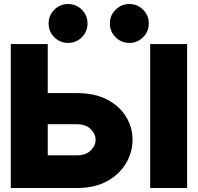

<svg xmlns="http://www.w3.org/2000/svg" viewBox="-20 -944 994 964"><path d="M919.4 -722.7V0H733.9V-722.7ZM34.2 -722.7H219.7V-476.6H366.7Q456.1 -476.6 518.3 -443.8Q580.6 -411.1 613 -357.9Q645.5 -304.7 645.5 -242.2Q645.5 -180.2 613 -124.8Q580.6 -69.3 518.3 -34.7Q456.1 0 366.7 0H34.2ZM219.7 -164.1H366.7Q410.6 -164.1 435.3 -188.5Q460 -212.9 460 -242.2Q460 -271.5 435.3 -295.9Q410.6 -320.3 366.7 -320.3H219.7ZM531.7 -826.2Q531.7 -866.7 560.3 -895.3Q588.9 -923.8 629.4 -923.8Q669.9 -923.8 698.5 -895.3Q727.1 -866.7 727.1 -826.2Q727.1 -785.6 698.5 -757.1Q669.9 -728.5 629.4 -728.5Q588.9 -728.5 560.3 -757.1Q531.7 -785.6 531.7 -826.2ZM224.1 -826.2Q224.1 -866.7 252.7 -895.3Q281.2 -923.8 321.8 -923.8Q362.3 -923.8 390.9 -895.3Q419.4 -866.7 419.4 -826.2Q419.4 -785.6 390.9 -757.1Q362.3 -728.5 321.8 -728.5Q281.2 -728.5 252.7 -757.1Q224.1 -785.6 224.1 -826.2Z"/></svg>

Font: Giphurs Black
Style: Regular
Weight: 900
Version: Version 0.920; ttfautohint (v1.8.4.7-5d5b)